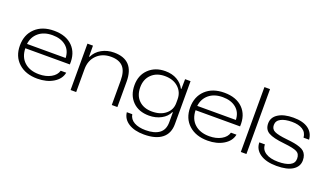

<svg xmlns="http://www.w3.org/2000/svg" viewBox="-81 -1289 3450 2027"><g transform="rotate(20 1643.5 -276.0)"><path d="M329.1 7.8Q196.8 7.8 117.4 -64.5Q38.1 -136.7 38.1 -258.8Q38.1 -381.3 116.2 -455.1Q194.3 -528.8 326.2 -528.8Q460.4 -528.8 534.9 -454.3Q609.4 -379.9 602.1 -251H102.1Q104 -152.8 165.3 -97.4Q226.6 -42 330.1 -42Q407.7 -42 463.9 -73.2Q520 -104.5 534.2 -155.8H596.2Q582 -82 507.8 -37.1Q433.6 7.8 329.1 7.8ZM103 -299.8H537.1Q534.2 -384.8 477.1 -431.9Q419.9 -479 326.2 -479Q231 -479 172.1 -430.2Q113.3 -381.3 103 -299.8Z M701.7 0V-521H763.7L764.6 -397.9H770.5Q799.8 -460 861.8 -494.4Q923.8 -528.8 999.5 -528.8Q1227.5 -528.8 1227.5 -285.2V0H1164.6V-274.9Q1164.6 -379.9 1119.9 -428Q1075.2 -476.1 984.9 -476.1Q887.2 -476.1 825.9 -415.8Q764.6 -355.5 764.6 -257.8V0Z M1588.9 176.8Q1481.4 176.8 1414.8 134.3Q1348.1 91.8 1339.8 17.1H1400.9Q1410.6 71.8 1460.7 99.9Q1510.7 127.9 1589.8 127.9Q1688.5 127.9 1742.7 87.9Q1796.9 47.9 1796.9 -36.1V-147.9H1791Q1767.1 -94.2 1706.5 -61.5Q1646 -28.8 1570.8 -28.8Q1454.1 -28.8 1386 -97.4Q1317.9 -166 1317.9 -279.8Q1317.9 -391.6 1389.9 -460.7Q1461.9 -529.8 1575.7 -529.8Q1651.9 -529.8 1708 -497.6Q1764.2 -465.3 1792 -410.2H1796.9L1798.8 -521H1859.9V-38.1Q1859.9 66.9 1790 121.8Q1720.2 176.8 1588.9 176.8ZM1382.8 -279.8Q1382.8 -186 1438 -133.1Q1493.2 -80.1 1585.9 -80.1Q1680.7 -80.1 1738.8 -128.2Q1796.9 -176.3 1796.9 -252V-293.9Q1796.9 -375.5 1739.7 -427.2Q1682.6 -479 1588.9 -479Q1495.6 -479 1439.2 -424.3Q1382.8 -369.6 1382.8 -279.8Z M2241.7 7.8Q2109.4 7.8 2030 -64.5Q1950.7 -136.7 1950.7 -258.8Q1950.7 -381.3 2028.8 -455.1Q2106.9 -528.8 2238.8 -528.8Q2373 -528.8 2447.5 -454.3Q2522 -379.9 2514.6 -251H2014.6Q2016.6 -152.8 2077.9 -97.4Q2139.2 -42 2242.7 -42Q2320.3 -42 2376.5 -73.2Q2432.6 -104.5 2446.8 -155.8H2508.8Q2494.6 -82 2420.4 -37.1Q2346.2 7.8 2241.7 7.8ZM2015.6 -299.8H2449.7Q2446.8 -384.8 2389.6 -431.9Q2332.5 -479 2238.8 -479Q2143.6 -479 2084.7 -430.2Q2025.9 -381.3 2015.6 -299.8Z M2614.3 0V-729H2677.2V0Z M3017.1 9.8Q2899.4 9.8 2831.8 -36.9Q2764.2 -83.5 2763.2 -162.1H2826.2Q2826.2 -104 2877.4 -70.6Q2928.7 -37.1 3018.1 -37.1Q3102.5 -37.1 3149.9 -61.3Q3197.3 -85.4 3197.3 -136.2Q3197.3 -189.9 3159.4 -209.7Q3121.6 -229.5 3012.2 -241.2Q2887.7 -253.9 2835 -284.2Q2782.2 -314.5 2782.2 -382.8Q2782.2 -451.7 2845.2 -491.2Q2908.2 -530.8 3014.2 -530.8Q3122.6 -530.8 3181.9 -487.8Q3241.2 -444.8 3247.1 -368.2H3185.1Q3180.2 -426.8 3134.5 -455.3Q3088.9 -483.9 3014.2 -483.9Q2937 -483.9 2890.6 -459.7Q2844.2 -435.5 2844.2 -387.2Q2844.2 -341.3 2884 -321.8Q2923.8 -302.2 3022.5 -292Q3075.7 -286.6 3110.8 -280.3Q3146 -273.9 3176.5 -262.9Q3207 -252 3224.1 -236.1Q3241.2 -220.2 3250.7 -196.5Q3260.3 -172.9 3260.3 -140.1Q3260.3 -70.8 3198.2 -30.5Q3136.2 9.8 3017.1 9.8Z"/></g></svg>

Font: Lumene Sans Expanded Light
Style: Regular
Weight: 300
Width: 7
Designer: Deni Anggara
Version: Version 1.003;Glyphs 3.1.2 (3151)